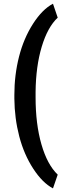

<svg xmlns="http://www.w3.org/2000/svg" viewBox="-20 -809 363 1051"><path d="M58.6 -289.1Q58.6 -398.4 84.2 -499Q109.9 -599.6 160.9 -679Q211.9 -758.3 270 -788.6L295.9 -712.4Q240.7 -660.6 208.5 -553.5Q176.3 -446.3 174.8 -305.7V-276.4Q174.8 -129.9 206.8 -18.8Q238.8 92.3 295.9 147L270 222.2Q212.4 191.9 161.9 114.3Q111.3 36.6 85.4 -62.5Q59.6 -161.6 58.6 -269Z"/></svg>

Font: MAUL Condensed Bold
Style: Condensed Bold
Weight: 700
Designer: MAUL
Version: Version 1.0; 2020; ttfautohint (v1.8.3)